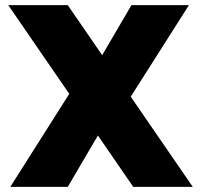

<svg xmlns="http://www.w3.org/2000/svg" viewBox="-20 -725 779 745"><path d="M12 -705H243L728 0H497ZM392 -254 243 0H20L278 -407ZM342 -452 490 -705H713L455 -299Z"/></svg>

Font: Parkinsans ExtraBold
Style: Regular
Weight: 800
Designer: Red Stone, Indian Type Foundry
Foundry: Indian Type Foundry
Version: Version 1.000